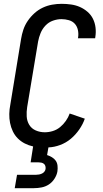

<svg xmlns="http://www.w3.org/2000/svg" viewBox="-20 -763 540 1003"><path d="M57 220 69 150H169Q177 150 184.5 148.5Q192 147 199.5 143.5Q207 140 212 133.5Q217 127 218 120Q219 112 217 104.5Q215 97 209 92.5Q203 88 195.5 86.5Q188 85 180 85H140L153 2Q130 -3 109.5 -13.5Q89 -24 73 -40Q57 -56 47 -77Q37 -98 32.5 -121Q28 -144 28.5 -168Q29 -192 34 -217L90 -559Q94 -584 102 -608Q110 -632 125 -654Q140 -676 160 -694Q180 -712 203.5 -723Q227 -734 252 -738.5Q277 -743 302 -743Q327 -743 351.5 -739.5Q376 -736 397.5 -726.5Q419 -717 437 -701.5Q455 -686 465.5 -665Q476 -644 479 -619.5Q482 -595 478 -570L477 -563H387L388 -567Q391 -587 387 -606Q383 -625 371 -638.5Q359 -652 340 -657.5Q321 -663 301 -663Q279 -663 256.5 -655Q234 -647 217.5 -629.5Q201 -612 192 -590Q183 -568 179 -546L122 -204Q118 -179 119.5 -154.5Q121 -130 133 -110.5Q145 -91 167 -81.5Q189 -72 214 -72Q235 -72 256 -78.5Q277 -85 294 -99Q311 -113 324 -131.5Q337 -150 344 -170L423 -143Q413 -114 394 -86.5Q375 -59 350 -38Q325 -17 294 -5.5Q263 6 233 7L226 47Q239 51 251.5 58.5Q264 66 271.5 77Q279 88 280.5 102.5Q282 117 280 132Q277 151 265 170Q253 189 235.5 200.5Q218 212 197.5 216Q177 220 157 220Z"/></svg>

Font: Iosevka SS18 Medium
Style: Italic
Weight: 500
Italic angle: -9°
Monospace: yes
Designer: Belleve Invis
Foundry: Belleve Invis
Version: Version 25.1.1; ttfautohint (v1.8.4)